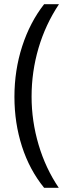

<svg xmlns="http://www.w3.org/2000/svg" viewBox="-20 -740 331 918"><path d="M49 -277Q49 -404 86 -518.5Q123 -633 191 -720H262Q197 -622 164 -509.5Q131 -397 131 -278Q131 -161 164.5 -48Q198 65 261 158H191Q121 72 85 -40Q49 -152 49 -277Z"/></svg>

Font: Noto Sans Lao UI ExtCond
Style: Regular
Weight: 400
Width: 2
Designer: Monotype Design Team
Foundry: Monotype Imaging Inc.
Version: Version 2.000; ttfautohint (v1.8.4.7-5d5b)